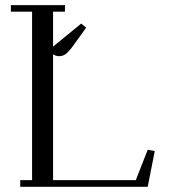

<svg xmlns="http://www.w3.org/2000/svg" viewBox="-20 -722 657 742"><path d="M22 -676.8V-702.1H231V-676.8H185.1V-542L293.9 -630.9L313 -615.2L256.8 -537.1Q242.2 -518.6 231.9 -511.7Q221.7 -504.9 207 -504.9Q201.7 -504.9 196 -506.8Q190.4 -508.8 187.5 -510.7L185.1 -512.2V-25.9H504.9L550.8 -143.1L578.1 -138.2L550.8 0H58.1V-25.9H104V-676.8Z"/></svg>

Font: Dehuti
Style: Book
Weight: 400
Version: Version 1.2